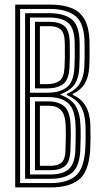

<svg xmlns="http://www.w3.org/2000/svg" viewBox="-20 -820 450 840"><path d="M46.5 0V-800H198.2Q253.2 -800 291.9 -785.2Q330.5 -770.5 350.9 -733.5Q371.2 -696.5 371.8 -629.5Q372 -599.2 371.9 -572.6Q371.8 -546 370.2 -523.2Q367.2 -481.2 350.1 -453.2Q333 -425.2 298 -409V-405Q372 -373.8 375.2 -274.8Q376.2 -247.5 376 -217.6Q375.8 -187.8 374 -156.8Q366.8 -66 324 -33Q281.2 0 201.2 0ZM68 -19H201.2Q271 -19 308 -48.1Q345 -77.2 352.2 -156.8Q354.2 -183.5 354.5 -216Q354.8 -248.5 353.8 -273.8Q351.8 -325.5 332.4 -356.5Q313 -387.5 272.2 -404.2V-409.2Q311.5 -426 328.6 -453.9Q345.8 -481.8 348.8 -523.8Q350 -546.5 350.2 -572.1Q350.5 -597.8 350 -629.2Q349.5 -718.2 310.4 -749.6Q271.2 -781 198.2 -781H68ZM89.8 -37.8V-762.2H198.2Q259.5 -762.2 293.8 -735.5Q328 -708.8 328.5 -629.2Q329 -592.5 328.5 -569.2Q328 -546 327 -523.5Q325.5 -481.5 307.4 -452.8Q289.2 -424 244.8 -407.8V-405Q290 -389 310.1 -357.5Q330.2 -326 332 -273Q333.2 -249.5 332.9 -217.5Q332.5 -185.5 331 -156.8Q326.2 -89 294.2 -63.4Q262.2 -37.8 201.2 -37.8ZM111.2 -414.2H186Q239.8 -414.2 270.8 -436.9Q301.8 -459.5 305.5 -523.5Q306.8 -545.2 307 -570.1Q307.2 -595 306.8 -629.2Q306.2 -697 278.1 -720.1Q250 -743.2 198.2 -743.2H111.2ZM133 -433.2V-724.5H198.2Q239.5 -724.5 262.1 -705.4Q284.8 -686.2 285.2 -629.2Q285.8 -592.5 285.5 -568.5Q285.2 -544.5 284 -523.8Q280.8 -469.8 255.2 -451.5Q229.8 -433.2 186 -433.2ZM154.5 -452H185.8Q220.2 -452 240.1 -466.2Q260 -480.5 262.2 -523.8Q264.8 -566 263.5 -629.2Q263.2 -676.2 245.6 -690.9Q228 -705.5 198.2 -705.5H154.5ZM111.2 -56.8H201.2Q253.5 -56.8 279.6 -78.9Q305.8 -101 309.5 -157.2Q310.8 -182.2 311.1 -215.2Q311.5 -248.2 310.5 -272Q308 -342 278.2 -368.6Q248.5 -395.2 192 -395.2H111.2ZM133 -75.5V-376.5H192Q234.8 -376.5 260.6 -355.2Q286.5 -334 289 -270.5Q290 -248.8 289.6 -216.9Q289.2 -185 287.8 -157Q284.8 -110.2 263.4 -92.9Q242 -75.5 201.2 -75.5ZM154.5 -94.5H201.2Q231.8 -94.5 248.1 -107.8Q264.5 -121 266.2 -157Q267.8 -196.8 268 -223.6Q268.2 -250.5 267.5 -269.8Q265.2 -319.8 246.4 -338.6Q227.5 -357.5 192 -357.5H154.5Z"/></svg>

Font: Big Shoulders Inline Display
Style: Bold
Weight: 700
Designer: Patric King
Foundry: XO Type Co
Version: Version 1.000